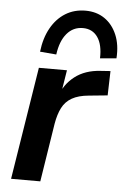

<svg xmlns="http://www.w3.org/2000/svg" viewBox="-54 -792 543 831"><g transform="rotate(5 218.0 -376.5)"><path d="M26 0 104 -489H226L207 -371H197Q215 -426 259.5 -460.5Q304 -495 371 -499L414 -502L411 -396L330 -388Q285 -384 257 -368Q229 -352 214.5 -323.5Q200 -295 193 -254L153 0ZM174 -553 103 -559Q110 -619 134.5 -662.5Q159 -706 197 -729.5Q235 -753 284 -753Q332 -753 367 -729Q402 -705 420.5 -661.5Q439 -618 435 -559L364 -553Q366 -612 343.5 -644.5Q321 -677 279 -677Q237 -677 209.5 -644.5Q182 -612 174 -553Z"/></g></svg>

Font: Nunito Sans 12pt ExtraLight 12pt
Style: Bold Italic
Weight: 700
Italic angle: -9°
Version: Version 3.101;gftools[0.9.27]